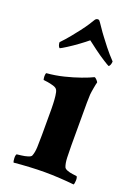

<svg xmlns="http://www.w3.org/2000/svg" viewBox="-130 -720 568 782"><g transform="rotate(20 153.5 -329.0)"><path d="M261 -498Q256 -500 235.5 -513Q215 -526 192 -543Q169 -560 155 -571Q142 -560 119.5 -543.5Q97 -527 76.5 -514Q56 -501 49 -498Q45 -500 42.5 -507Q40 -514 40 -521Q45 -526 59 -541.5Q73 -557 104 -597Q120 -618 128 -630.5Q136 -643 142 -653Q147 -662 155 -662Q160 -662 161.5 -660Q163 -658 167 -653Q175 -642 182.5 -630.5Q190 -619 203 -602Q233 -562 249 -544Q265 -526 270 -521Q270 -514 267.5 -507Q265 -500 261 -498ZM229 -302V-142Q229 -115 230 -90Q231 -65 237 -50Q240 -44 250.5 -40Q261 -36 273.5 -34.5Q286 -33 292 -32Q296 -27 295.5 -14Q295 -1 292 4Q264 1 230 -1Q196 -3 165 -3Q134 -3 97.5 -1Q61 1 32 4Q29 -1 28.5 -14Q28 -27 32 -32Q39 -33 52.5 -34.5Q66 -36 79 -40Q92 -44 94 -50Q100 -65 101 -88Q102 -111 102 -142V-254Q102 -259 101.5 -275.5Q101 -292 99 -309.5Q97 -327 93 -334Q89 -342 75.5 -346Q62 -350 49 -352Q36 -354 32 -354Q31 -355 30 -362.5Q29 -370 30 -377Q31 -384 33 -384Q70 -387 106.5 -396Q143 -405 174 -416Q205 -427 223 -436Q228 -435 234 -428Q240 -421 240 -419Q238 -413 234.5 -393.5Q231 -374 230 -363Q229 -347 229 -327Q229 -307 229 -302Z"/></g></svg>

Font: Amiri
Style: Bold
Weight: 700
Designer: Khaled Hosny
Version: Version 0.113